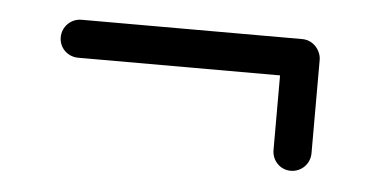

<svg xmlns="http://www.w3.org/2000/svg" viewBox="-29 -392 539 273"><g transform="rotate(5 240.5 -256.0)"><path d="M50.8 -322.8C50.8 -307.6 63 -295.9 78.1 -295.9H366.2V-189.5C366.2 -174.3 377.9 -162.1 393.1 -162.1C408.2 -162.1 420.4 -174.3 420.4 -189.5V-322.8C420.4 -335 410.2 -350.1 393.1 -350.1H78.1C63 -350.1 50.8 -337.9 50.8 -322.8Z"/></g></svg>

Font: Mikhak Light
Style: Regular
Weight: 300
Designer: Amin Abedi
Version: Version 3.2